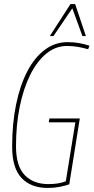

<svg xmlns="http://www.w3.org/2000/svg" viewBox="-20 -918 462 948"><path d="M216 10Q133 10 86.5 -39Q40 -88 40 -194Q40 -308 59.5 -402.5Q79 -497 115 -566Q151 -635 201.5 -672.5Q252 -710 314 -710Q344 -710 372 -705Q400 -700 422 -692L415 -675Q386 -683 362 -687Q338 -691 310 -691Q255 -691 209 -653.5Q163 -616 129.5 -549Q96 -482 77.5 -391.5Q59 -301 59 -196Q59 -98 102 -53.5Q145 -9 219 -9Q271 -9 305 -23L352 -314H221L224 -333H374L322 -8Q303 -1 275 4.5Q247 10 216 10ZM226 -740 328 -898H351L404 -740H387L337 -877L244 -740Z"/></svg>

Font: Georama SemiCondensed Thin
Style: Italic
Weight: 100
Width: 4
Italic angle: -9°
Designer: Jean-Baptiste Levee
Foundry: Production Type
Version: Version 1.000